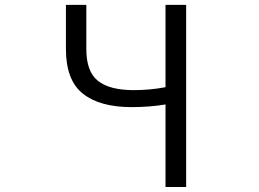

<svg xmlns="http://www.w3.org/2000/svg" viewBox="-20 -752 1040 772"><path d="M645.5 0V-332Q581.1 -321.3 509.8 -321.3Q380.9 -321.3 313 -375.5Q245.1 -429.7 245.1 -554.7V-732.4H327.1V-554.7Q327.1 -463.9 374 -426.8Q420.9 -389.6 517.6 -389.6Q583 -389.6 645.5 -401.4V-732.4H728.5V0Z"/></svg>

Font: GenEi Gothic M SemiLight
Style: Regular
Weight: 350
Designer: o_tamon (Modified); [Source Han Sans]
Ryoko NISHIZUKA  (kana & ideographs); Paul D. Hunt (Latin, Greek & Cyrillic); Wenl
Version: Version 1.1a;Original Version 1.004